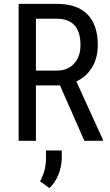

<svg xmlns="http://www.w3.org/2000/svg" viewBox="-20 -731 571 997"><path d="M291.5 -287.6H166.5V0H76.7V-710.9H275.9Q380.4 -710.9 434.1 -656.5Q487.8 -602.1 487.8 -497.1Q487.8 -431.2 458.7 -382.1Q429.7 -333 376.5 -308.1L514.2 -5.9V0H418ZM166.5 -364.3H274.9Q331.1 -364.3 364.5 -400.4Q397.9 -436.5 397.9 -497.1Q397.9 -633.8 273.9 -633.8H166.5ZM236.3 245.6 188 210.4Q217.8 156.7 218.8 96.2V50.3H300.8V87.4Q300.8 133.3 283 176.8Q265.1 220.2 236.3 245.6Z"/></svg>

Font: Roboto Condensed
Style: Regular
Weight: 400
Designer: Google
Version: Version 2.001047; 2015